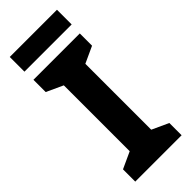

<svg xmlns="http://www.w3.org/2000/svg" viewBox="-281 -914 952 952"><g transform="rotate(-45 194.5 -438.5)"><path d="M360 -877H29V-774H360ZM357 0V-86L270 -126V-588L357 -628V-714H32V-628L119 -588V-126L32 -86V0Z"/></g></svg>

Font: Noto Sans Malayalam
Style: Bold
Weight: 700
Designer: Jelle Bosma - Monotype Design Team
Foundry: Monotype Imaging Inc.
Version: Version 2.104